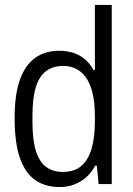

<svg xmlns="http://www.w3.org/2000/svg" viewBox="-20 -743 536 775"><path d="M220 12Q163 12 122.5 -16Q82 -44 60.5 -105Q39 -166 39 -267Q39 -362 60.5 -421.5Q82 -481 122 -509.5Q162 -538 219 -538Q249 -538 275 -530Q301 -522 321.5 -505Q342 -488 357 -461H363V-723H431V0H378L371 -74H364Q343 -34 305.5 -11Q268 12 220 12ZM233 -49Q280 -49 308 -73Q336 -97 349.5 -142.5Q363 -188 363 -253V-273Q363 -332 352.5 -371.5Q342 -411 324 -434Q306 -457 283.5 -467Q261 -477 236 -477Q194 -477 166 -456Q138 -435 124.5 -391Q111 -347 111 -275V-250Q111 -178 125 -133.5Q139 -89 166.5 -69Q194 -49 233 -49Z"/></svg>

Font: Archivo SemiCondensed Light
Style: Regular
Weight: 300
Width: 4
Designer: Hector Gatti
Foundry: Omnibus-Type
Version: Version 2.001